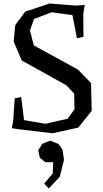

<svg xmlns="http://www.w3.org/2000/svg" viewBox="-20 -740 585 1095"><path d="M366 -63 405 -117 403 -206 358 -254 104 -395 58 -503 67 -597 124 -674 263 -720 416 -708 463 -712 455 -661 456 -530 419 -522 393 -654 275 -670 174 -632 151 -566 173 -481 425 -343 499 -266 503 -108 426 -12 279 20 94 -2 47 -9 55 -48 64 -179 101 -187 117 -55 239 -34ZM221 80 267 62 313 81 336 112 345 171 321 268 258 335 232 307 281 249 283 185H238L207 159L198 117Z"/></svg>

Font: Alike Angular
Style: Regular
Weight: 400
Designer: Sveta Sebyakina
Foundry: Cyreal (www.cyreal.org)
Version: Version 1.300; ttfautohint (v1.8.4.7-5d5b)